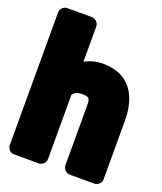

<svg xmlns="http://www.w3.org/2000/svg" viewBox="-150 -884 859 1019"><g transform="rotate(20 279.5 -375.0)"><path d="M282 -386C323 -386 328 -381 328 -334V0C328 16 343 38 366 38H507C523 38 544 23 544 0V-333C544 -471 482 -576 333 -576C293 -576 259 -566 230 -550V-750C230 -766 215 -788 192 -788H51C35 -788 14 -773 14 -750V0C14 16 28 38 51 38H192C208 38 230 23 230 0V-364C241 -378 254 -386 282 -386Z"/></g></svg>

Font: Asimov Print
Style: E
Weight: 500
Designer: Google
Version: Version 2.000980; 2014